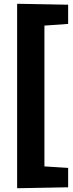

<svg xmlns="http://www.w3.org/2000/svg" viewBox="-20 -886 389 1020"><path d="M71 114V-866L342 -861V-759L216 -750V-2L342 6V109Z"/></svg>

Font: Bitter Thin ExtraBold
Style: Regular
Weight: 800
Version: Version 3.020